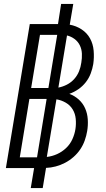

<svg xmlns="http://www.w3.org/2000/svg" viewBox="-20 -858 540 980"><path d="M137 102 154 0H10L132 -735H276L292 -838H354L336 -732Q369 -726 396.5 -708Q424 -690 439.5 -662Q455 -634 458 -599.5Q461 -565 456 -531Q452 -507 443 -483Q434 -459 418 -438.5Q402 -418 380.5 -403Q359 -388 334 -379Q361 -369 382 -350Q403 -331 414.5 -305Q426 -279 428 -249Q430 -219 425 -189Q421 -165 412.5 -141Q404 -117 389.5 -95.5Q375 -74 355 -56.5Q335 -39 312 -27Q289 -15 264.5 -8.5Q240 -2 215 -1L198 102ZM227 -409 272 -680H184L139 -409ZM278 -411Q300 -415 321.5 -426Q343 -437 359 -455Q375 -473 383.5 -494.5Q392 -516 395 -538Q399 -561 398 -584Q397 -607 387.5 -626.5Q378 -646 360.5 -659Q343 -672 322 -677ZM81 -55H169L218 -353H130ZM219 -57Q246 -60 271.5 -71.5Q297 -83 317.5 -102.5Q338 -122 349.5 -147.5Q361 -173 365 -199Q369 -225 366.5 -251.5Q364 -278 351 -299.5Q338 -321 315.5 -334Q293 -347 268 -351L219 -57Z"/></svg>

Font: Iosevka Curly Light Oblique
Style: Regular
Weight: 300
Italic angle: -9°
Monospace: yes
Designer: Belleve Invis
Foundry: Belleve Invis
Version: Version 11.1.0; ttfautohint (v1.8.3)